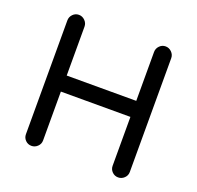

<svg xmlns="http://www.w3.org/2000/svg" viewBox="-122 -819 981 955"><g transform="rotate(20 368.5 -341.5)"><path d="M93.8 -39.1V-641.6Q93.8 -660.2 106.9 -673.8Q120.1 -687.5 138.7 -687.5Q157.2 -687.5 170.9 -673.8Q184.6 -660.2 184.6 -641.6V-382.8H552.7V-641.6Q552.7 -660.2 565.9 -673.8Q579.1 -687.5 597.7 -687.5Q616.2 -687.5 629.9 -673.8Q643.6 -660.2 643.6 -641.6V-39.1Q643.6 -20.5 629.9 -7.3Q616.2 5.9 597.7 5.9Q579.1 5.9 565.9 -7.3Q552.7 -20.5 552.7 -39.1V-297.9H184.6V-39.1Q184.6 -20.5 170.9 -7.3Q157.2 5.9 138.7 5.9Q120.1 5.9 106.9 -7.3Q93.8 -20.5 93.8 -39.1Z"/></g></svg>

Font: jf-openhuninn-1.0
Style: Regular
Weight: 400
Designer: [Kosugi Maru]
      Designed by Motoya company      

      [Varela Round]
      Joe Prince(Latin component); Avraham Co
Foundry: justfont CO.,LTD.
Version: 1.0